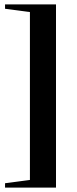

<svg xmlns="http://www.w3.org/2000/svg" viewBox="-20 -752 352 876"><path d="M235.5 -732V104H3V84L116.5 69V-697L3 -712V-732Z"/></svg>

Font: Newsreader 72pt ExtraBold
Style: Regular
Weight: 800
Designer: Hugues Gentile
Foundry: Production Type
Version: Version 1.003; ttfautohint (v1.8.3)